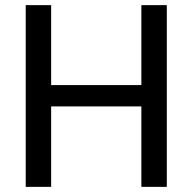

<svg xmlns="http://www.w3.org/2000/svg" viewBox="-20 -727 749 747"><path d="M80 -707H179V-396H530V-707H629V0H530V-313H179V0H80Z"/></svg>

Font: 42dot Sans Light Medium
Style: Regular
Weight: 500
Version: Version 1.000